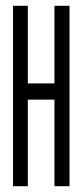

<svg xmlns="http://www.w3.org/2000/svg" viewBox="-20 -643 290 663"><path d="M25 0H76V-299H168V0H220V-623H168V-355H76V-623H25Z"/></svg>

Font: Inconsolata UltraCondensed Thin
Style: Regular
Weight: 100
Width: 1
Monospace: yes
Designer: Raph Levien, Cyreal, Brenton Simpson
Foundry: Raph Levien, Cyreal, Google
Version: Version 3.100